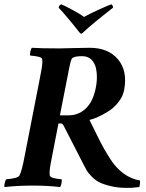

<svg xmlns="http://www.w3.org/2000/svg" viewBox="-30 -867 680 894"><path d="M347.7 -710Q344.7 -710 336.9 -719.7Q320.3 -741.7 290 -777.8Q259.8 -814 243.2 -831.1Q244.6 -843.3 254.9 -846.7Q264.2 -844.2 303.7 -823Q343.3 -801.8 361.3 -788.1Q386.2 -802.2 431.6 -823Q477.1 -843.8 489.3 -846.7Q492.2 -845.2 494.4 -840.3Q496.6 -835.4 496.1 -831.1Q397.9 -754.4 361.3 -719.7Q351.6 -710 347.7 -710ZM247.1 -641.6Q264.2 -641.6 311.5 -643.1Q358.9 -644.5 387.7 -644.5Q474.1 -644.5 519.5 -590.6Q564.9 -536.6 547.9 -447.3Q542 -417.5 521.5 -391.4Q501 -365.2 474.9 -348.9Q448.7 -332.5 426.3 -322.5Q403.8 -312.5 386.7 -308.6Q398.9 -284.2 415 -251.2Q431.2 -218.3 437.5 -205.8Q443.8 -193.4 455.6 -172.6Q467.3 -151.9 483.4 -127Q502 -97.7 524.9 -76.4Q547.9 -55.2 567.4 -45.4Q586.9 -35.6 600.3 -31.5Q613.8 -27.3 621.1 -27.3Q623 -21.5 621.6 -10Q620.1 1.5 619.1 3.9Q609.9 4.4 601.8 5.6Q593.8 6.8 585.9 7.3Q578.1 7.8 561.5 7.8Q519 7.8 484.9 -0.5Q450.7 -8.8 431.4 -18.8Q412.1 -28.8 395.8 -46.1Q379.4 -63.5 374.3 -72.5Q369.1 -81.5 361.3 -96.7L268.6 -277.3Q261.7 -292 254.9 -292H242.2L212.9 -141.6Q211.9 -136.7 209.7 -124.8Q207.5 -112.8 206.5 -108.2Q205.6 -103.5 204.1 -94.2Q202.6 -85 202.1 -80.6Q201.7 -76.2 201.2 -69.6Q200.7 -63 200.9 -58.3Q201.2 -53.7 202.1 -49.8Q204.1 -36.6 256.8 -32.2Q258.8 -27.3 256.3 -13.9Q253.9 -0.5 250 3.9Q190.4 -2.9 121.1 -2.9Q54.7 -2.9 -8.8 3.9Q-11.2 -0.5 -8.3 -13.9Q-5.4 -27.3 -1 -32.2Q53.7 -36.6 60.5 -49.8Q71.8 -69.8 85 -141.6L155.3 -501Q156.2 -505.9 158.4 -517.8Q160.6 -529.8 161.6 -534.4Q162.6 -539.1 164.1 -548.3Q165.5 -557.6 166 -562Q166.5 -566.4 167 -573Q167.5 -579.6 167.2 -584.2Q167 -588.9 166 -592.8Q164.1 -604 110.4 -608.4Q108.4 -613.3 111.3 -626.7Q114.3 -640.1 118.2 -644.5Q158.2 -641.6 247.1 -641.6ZM249 -330.1H291Q332 -330.1 364.3 -357.2Q396.5 -384.3 411.1 -437.5Q418.9 -465.3 420.7 -493.7Q422.4 -522 417.2 -547.6Q412.1 -573.2 395.5 -589.4Q378.9 -605.5 352.5 -605.5Q312 -605.5 304.7 -593.8Q302.7 -590.3 301 -586.2Q299.3 -582 297.9 -575.4Q296.4 -568.8 295.4 -564.7Q294.4 -560.5 292.2 -549.8Q290 -539.1 289.1 -534.2Z"/></svg>

Font: Crimson
Style: BoldItalic
Weight: 700
Italic angle: -11°
Version: Version 0.8